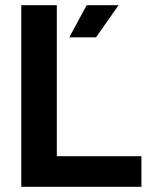

<svg xmlns="http://www.w3.org/2000/svg" viewBox="-20 -720 592 740"><path d="M62 0H525V-118H199V-700H62ZM247 -576H350L437 -700H314Z"/></svg>

Font: Vanilla Cream ExtraBold
Style: Regular
Weight: 800
Designer: Jeremy Tribby, Jinavaṁso
Foundry: Tribby Type
Version: Version 1.422;Glyphs 3.1.2 (3151)